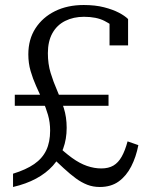

<svg xmlns="http://www.w3.org/2000/svg" viewBox="-20 -738 600 766"><path d="M32 8V-45Q84 -61 116.5 -83.5Q149 -106 164.5 -138.5Q180 -171 180 -217Q180 -250 171.5 -279.5Q163 -309 150 -337.5Q137 -366 124 -395Q111 -424 102 -455Q93 -486 93 -521Q93 -581 121.5 -625Q150 -669 199.5 -693.5Q249 -718 314 -718Q360 -718 395 -709Q430 -700 454 -687.5Q478 -675 491 -662V-557H417V-661Q425 -658 431 -653.5Q437 -649 441 -643Q445 -637 447.5 -630.5Q450 -624 450 -617Q429 -638 397 -654.5Q365 -671 315 -671Q273 -671 240 -654.5Q207 -638 189 -605.5Q171 -573 171 -526Q171 -483 182 -447Q193 -411 208 -377Q223 -343 234.5 -307Q246 -271 246 -228Q246 -183 232 -145Q218 -107 191 -77Q164 -47 124 -25.5Q84 -4 32 8ZM378 8Q351 8 328 -1Q305 -10 282.5 -26.5Q260 -43 234 -67Q208 -91 175 -122Q178 -127 180.5 -133Q183 -139 186.5 -145Q190 -151 194 -156Q198 -161 202 -164Q237 -130 267.5 -108Q298 -86 327 -76Q356 -66 384 -66Q413 -66 432.5 -77.5Q452 -89 465.5 -113Q479 -137 489 -174L532 -159Q523 -112 503.5 -74Q484 -36 453.5 -14Q423 8 378 8ZM39 -360H413V-316H39Z"/></svg>

Font: Roboto Serif 36pt Light
Style: Regular
Weight: 300
Designer: Greg Gazdowicz
Foundry: Commercial Type
Version: Version 1.008